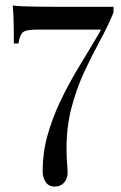

<svg xmlns="http://www.w3.org/2000/svg" viewBox="-20 -539 446 707"><path d="M27 -519Q36 -517 60 -516Q84 -515 115 -514.5Q146 -514 176 -514H398V-493Q377 -442 347.5 -388Q318 -334 289.5 -272.5Q261 -211 242.5 -139.5Q224 -68 225 18Q225 34 226 48Q227 62 228 74Q229 86 229 97Q229 119 216 133.5Q203 148 182 148Q159 148 148 131Q137 114 137 92Q137 24 154.5 -39Q172 -102 200 -161.5Q228 -221 261.5 -277.5Q295 -334 327.5 -387.5Q360 -441 386 -493L358 -430H115Q74 -430 63 -419Q52 -408 48 -379H31Q31 -432 30 -464Q29 -496 27 -519Z"/></svg>

Font: Playfair Display
Style: Regular
Weight: 400
Designer: Claus Eggers Sørensen
Foundry: Claus Eggers Sørensen
Version: Version 1.203